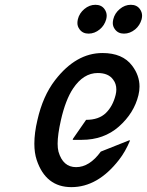

<svg xmlns="http://www.w3.org/2000/svg" viewBox="-20 -767 610 797"><path d="M450.2 -687Q456.1 -711.9 477.1 -729.5Q498 -747.1 522.9 -747.1Q547.9 -747.1 560.5 -729.5Q569.8 -716.8 569.8 -701.7Q569.8 -695.8 567.9 -687Q560.5 -661.1 541 -645Q519.5 -627.4 494.6 -627.4Q470.2 -627.4 457 -645.5Q448.2 -657.2 448.2 -671.4Q448.2 -678.2 450.2 -687ZM303.2 -687Q309.1 -711.9 330.1 -729.5Q351.1 -747.1 376 -747.1Q400.9 -747.1 413.6 -729.5Q422.9 -716.8 422.9 -701.7Q422.9 -695.8 420.9 -687Q413.6 -661.1 394 -645Q372.6 -627.4 347.7 -627.4Q323.2 -627.4 310.1 -645.5Q301.3 -657.2 301.3 -671.4Q301.3 -678.2 303.2 -687ZM520 -184.1Q500.5 -137.2 473.6 -103Q385.7 9.8 276.4 9.8Q169.9 9.8 132.3 -103Q122.6 -132.3 122.6 -170.4Q122.6 -215.3 135.3 -268.6Q157.7 -368.2 208.5 -434.1Q295.4 -546.9 405.3 -546.9Q488.8 -546.9 528.3 -494.6Q559.1 -454.1 559.1 -407.7Q559.1 -390.1 554.7 -372.1Q536.6 -297.4 473.6 -241.7Q411.1 -186.5 319.3 -186.5H281.7L283.2 -191.4L337.4 -269.5Q390.1 -269.5 419.4 -297.9Q448.2 -325.7 460 -373Q462.9 -384.8 462.9 -395.5Q462.9 -419.4 449.7 -436.5Q430.2 -463.9 385.7 -463.9Q326.2 -463.9 283.2 -399.4Q252 -352.5 232.9 -268.6Q219.2 -208 219.2 -170.4Q219.2 -151.4 222.7 -137.7Q241.2 -73.2 295.9 -73.2Q351.6 -73.2 398.4 -137.7L515.1 -184.1Z"/></svg>

Font: Nova Script
Style: Regular
Weight: 400
Italic angle: -13°
Version: Version 2.001